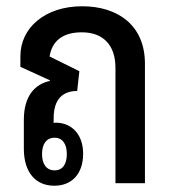

<svg xmlns="http://www.w3.org/2000/svg" viewBox="-20 -584 553 612"><path d="M153 8C211 8 245 -32 245 -94C245 -153 211 -193 157 -193L151 -192V-207C151 -268 180 -294 226 -294L233 -357L138 -404C146 -453 179 -481 241 -481C307 -481 348 -442 348 -368V0H442V-381C442 -504 355 -564 242 -564C123 -564 45 -495 45 -405V-371L139 -328V-326C92 -316 56 -279 56 -202V-110C56 -34 94 8 153 8ZM154 -41C128 -41 114 -61 114 -93C114 -125 128 -145 154 -145C180 -145 193 -124 193 -93C193 -61 180 -41 154 -41Z"/></svg>

Font: Noto Sans Thai Looped Condensed Medium
Style: Regular
Weight: 500
Width: 3
Designer: Sasikarn Vongin, Ben Mitchell
Foundry: The Fontpad Ltd
Version: Version 1.001